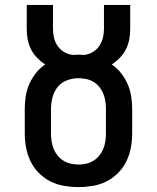

<svg xmlns="http://www.w3.org/2000/svg" viewBox="-20 -755 640 783"><path d="M300 8Q271 8 241.5 3Q212 -2 186 -15Q160 -28 139 -49Q118 -70 105 -96.5Q92 -123 86.5 -152Q81 -181 81 -210V-311Q81 -337 85 -362.5Q89 -388 99.5 -412Q110 -436 126 -456.5Q142 -477 164 -492Q146 -504 131 -519.5Q116 -535 106.5 -554Q97 -573 93 -594Q89 -615 89 -637V-735H196V-637Q196 -618 200.5 -600Q205 -582 215.5 -567Q226 -552 242 -542.5Q258 -533 277 -531Q282 -531 288 -531.5Q294 -532 300 -532Q306 -532 312 -531.5Q318 -531 323 -531Q342 -533 358 -542.5Q374 -552 384.5 -567Q395 -582 399.5 -600Q404 -618 404 -637V-735H511V-637Q511 -615 507 -594Q503 -573 493.5 -554Q484 -535 469 -519.5Q454 -504 436 -492Q458 -477 474 -456.5Q490 -436 500.5 -412Q511 -388 515 -362.5Q519 -337 519 -311V-210Q519 -181 513.5 -152Q508 -123 495 -96.5Q482 -70 461 -49Q440 -28 414 -15Q388 -2 358.5 3Q329 8 300 8ZM300 -84Q316 -84 331.5 -87.5Q347 -91 361 -99.5Q375 -108 385 -120.5Q395 -133 401 -147.5Q407 -162 409.5 -178Q412 -194 412 -210V-311Q412 -327 409.5 -343Q407 -359 401 -373.5Q395 -388 384.5 -401Q374 -414 360 -422Q346 -430 330 -433Q314 -436 298 -436Q275 -436 252 -427Q229 -418 214.5 -399.5Q200 -381 194 -357.5Q188 -334 188 -311V-210Q188 -194 190.5 -178Q193 -162 199 -147.5Q205 -133 215 -120.5Q225 -108 239 -99.5Q253 -91 268.5 -87.5Q284 -84 300 -84Z"/></svg>

Font: Iosevka Curly Slab SmBdEx
Style: Regular
Weight: 600
Width: 7
Monospace: yes
Designer: Belleve Invis
Foundry: Belleve Invis
Version: Version 11.1.0; ttfautohint (v1.8.3)